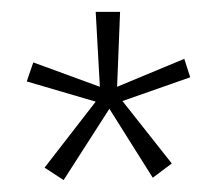

<svg xmlns="http://www.w3.org/2000/svg" viewBox="-20 -743 355 323"><path d="M237 -444 164 -560 87 -440 55 -461 141 -572 25 -606 36 -638 148 -597 141 -723H182L177 -597L290 -644L300 -613L186 -573L269 -468Z"/></svg>

Font: Public Sans Thin
Style: Regular
Weight: 100
Designer: The Public Sans project authors (U.S. Web Design System). Libre Franklin designed by Pablo Impallari and Rodrigo Fuenzal
Version: Version 1.008